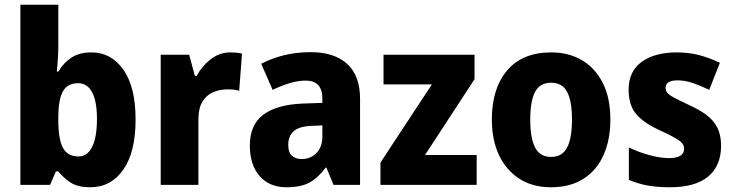

<svg xmlns="http://www.w3.org/2000/svg" viewBox="-20 -780 3095 810"><path d="M226 -583Q226 -558 224 -530.5Q222 -503 220 -478H226Q248 -515 281.5 -537Q315 -559 366 -559Q449 -559 500.5 -486Q552 -413 552 -276Q552 -138 500 -64Q448 10 361 10Q310 10 280 -8.5Q250 -27 226 -57H216L191 0H66V-760H226ZM310 -429Q265 -429 246 -395.5Q227 -362 226 -294V-271Q226 -195 245 -157.5Q264 -120 312 -120Q348 -120 368.5 -160Q389 -200 389 -278Q389 -353 368.5 -391Q348 -429 310 -429Z M953 -559Q978 -559 1001 -554L989 -397Q971 -403 941 -403Q907 -403 879 -391Q851 -379 834 -351Q817 -323 817 -277V0H658V-549H778L802 -460H810Q830 -499 867.5 -529Q905 -559 953 -559Z M1291 -560Q1390 -560 1444.5 -510.5Q1499 -461 1499 -363V0H1387L1357 -73H1354Q1322 -30 1286 -10Q1250 10 1188 10Q1117 10 1075.5 -37Q1034 -84 1034 -166Q1034 -253 1090 -295.5Q1146 -338 1254 -343L1340 -346V-364Q1340 -440 1270 -440Q1238 -440 1203 -429.5Q1168 -419 1130 -401L1082 -511Q1126 -534 1178.5 -547Q1231 -560 1291 -560ZM1295 -249Q1241 -247 1218.5 -226Q1196 -205 1196 -169Q1196 -137 1211.5 -123Q1227 -109 1253 -109Q1290 -109 1315 -134.5Q1340 -160 1340 -204V-251Z M1991 0H1585V-94L1802 -424H1598V-549H1982V-446L1773 -126H1991Z M2555 -276Q2555 -191 2526.5 -126.5Q2498 -62 2442 -26Q2386 10 2304 10Q2227 10 2171 -26Q2115 -62 2085 -126Q2055 -190 2055 -276Q2055 -407 2119.5 -483Q2184 -559 2306 -559Q2379 -559 2435 -526Q2491 -493 2523 -430Q2555 -367 2555 -276ZM2217 -275Q2217 -197 2237.5 -157.5Q2258 -118 2305 -118Q2352 -118 2372.5 -157.5Q2393 -197 2393 -276Q2393 -354 2372.5 -392.5Q2352 -431 2305 -431Q2258 -431 2237.5 -392.5Q2217 -354 2217 -275Z M3022 -165Q3022 -81 2968 -35.5Q2914 10 2806 10Q2755 10 2714.5 3Q2674 -4 2633 -21V-158Q2674 -138 2720 -125.5Q2766 -113 2802 -113Q2866 -113 2866 -152Q2866 -164 2859 -174Q2852 -184 2830 -197Q2808 -210 2762 -231Q2696 -261 2664 -298.5Q2632 -336 2632 -402Q2632 -479 2687 -519Q2742 -559 2836 -559Q2884 -559 2927.5 -548Q2971 -537 3017 -515L2972 -401Q2937 -418 2903.5 -429.5Q2870 -441 2839 -441Q2788 -441 2788 -410Q2788 -398 2795 -389Q2802 -380 2823 -368.5Q2844 -357 2887 -337Q2929 -318 2959 -296Q2989 -274 3005.5 -243Q3022 -212 3022 -165Z"/></svg>

Font: Noto Sans Telugu SemiCondensed ExtraBold
Style: Regular
Weight: 800
Width: 4
Designer: Jelle Bosma - Monotype Design Team
Foundry: Monotype Imaging Inc.
Version: Version 2.005; ttfautohint (v1.8.4.7-5d5b)